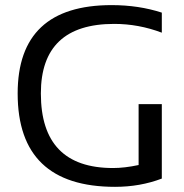

<svg xmlns="http://www.w3.org/2000/svg" viewBox="-20 -723 716 748"><path d="M610.4 -27.3Q525.9 4.9 428.2 4.9Q48.8 4.9 48.8 -358.9Q48.8 -703.1 415 -703.1Q520 -703.1 610.4 -673.8V-595.7Q520 -629.9 424.8 -629.9Q139.2 -629.9 139.2 -358.9Q139.2 -68.4 420.4 -68.4Q465.3 -68.4 520 -80.1V-317.4H610.4Z"/></svg>

Font: Sansation
Style: Regular
Weight: 400
Designer: Bernd Montag
Version: Version 1.301